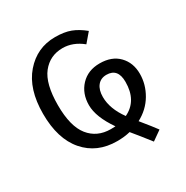

<svg xmlns="http://www.w3.org/2000/svg" viewBox="-185 -854 1092 1129"><g transform="rotate(-30 361.5 -289.5)"><path d="M666 -265Q666 -193 628 -128.5Q590 -64 520 -27Q578 44 602 77L538 122Q520 98 486 56Q452 14 442 2Q403 12 353 12Q217 12 136 -81.5Q55 -175 55 -345Q55 -513 136.5 -607Q218 -701 341 -701Q403 -701 445.5 -685Q488 -669 532 -633L480 -572Q417 -623 347 -623Q261 -623 208.5 -557Q156 -491 156 -345Q156 -202 209.5 -135Q263 -68 356 -68Q377 -68 387 -69Q314 -174 314 -254Q314 -333 362.5 -384.5Q411 -436 491 -436Q573 -436 619.5 -388Q666 -340 666 -265ZM409 -255Q409 -175 470 -91Q569 -138 569 -266Q569 -358 492 -358Q453 -358 431 -330.5Q409 -303 409 -255Z"/></g></svg>

Font: Fira Sans
Style: Regular
Weight: 400
Designer: Carrois Corporate & Edenspiekermann AG
Foundry: Carrois Corporate GbR & Edenspiekermann AG
Version: Version 4.106;PS 004.106;hotconv 1.0.70;makeotf.lib2.5.58329